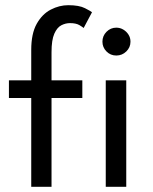

<svg xmlns="http://www.w3.org/2000/svg" viewBox="-20 -720 590 740"><path d="M14.4 -410.5H100.4V-527.8Q100.4 -590.8 121.6 -628.4Q142.9 -666.1 175.8 -683Q208.6 -700 243.1 -700Q285 -700 307.6 -688.4Q330.3 -676.8 334.6 -672.8L302.4 -612.1Q299.6 -615 286.4 -623Q273.2 -630.9 249.6 -630.9Q232.6 -630.9 216.4 -622.6Q200.1 -614.3 189.4 -590.2Q178.6 -566.1 178.6 -518.6V-410.5H297.3V-342.3H178.6V0H100.4V-342.3H14.4ZM387.6 0V-410.5H466.6V0ZM428.1 -506Q405.9 -506 390.4 -521.7Q374.8 -537.4 374.8 -559.4Q374.8 -581.6 390.5 -597.5Q406.3 -613.4 428.1 -613.4Q442.9 -613.4 455.2 -606Q467.6 -598.6 475.2 -586.6Q482.9 -574.6 482.9 -559.4Q482.9 -537.4 466.8 -521.7Q450.7 -506 428.1 -506Z"/></svg>

Font: League Spartan Extralight
Style: Regular
Weight: 200
Foundry: The League of Moveable Type
Version: Version 2.300; ttfautohint (v1.8.3)